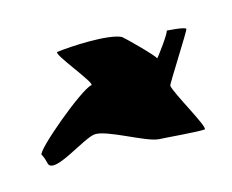

<svg xmlns="http://www.w3.org/2000/svg" viewBox="-96 -833 1058 877"><g transform="rotate(-20 433.0 -394.0)"><path d="M23 -258C23 -258 31 -244 35 -213C43 -150 227 -263 282 -263C340 -263 490 -152 549 -142C581 -138 728 -112 762 -112C782 -112 683 -320 683 -354C683 -360 841 -565 841 -572C841 -584 741 -597 753 -596C763 -594 667 -484 669 -492C669 -504 559 -633 552 -638C497 -672 315 -678 251 -675C229 -674 366 -480 345 -479C297 -477 15 -280 23 -258Z"/></g></svg>

Font: Recovery
Style: Regular
Weight: 400
Version: Version 0.27